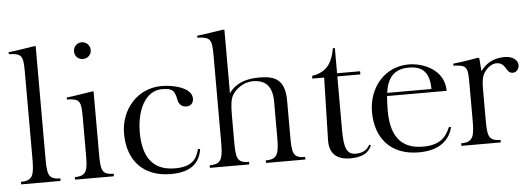

<svg xmlns="http://www.w3.org/2000/svg" viewBox="-47 -824 2687 972"><g transform="rotate(-5 1296.0 -338.5)"><path d="M94 -133V-565C94 -648 87 -660 21 -662V-672C46 -674 151 -691 151 -691H160V-133C160 -40 162 -13 226 -13V0H26V-13C90 -13 94 -45 94 -133Z M366 -133V-311C366 -394 360 -406 294 -408V-418C319 -420 422 -437 422 -437H432V-133C432 -40 433 -13 497 -13V0H300V-13C364 -13 366 -45 366 -133ZM351 -647C351 -671 369 -690 393 -690C417 -690 436 -671 436 -647C436 -623 417 -605 393 -605C369 -605 351 -623 351 -647Z M777 -434C834 -434 930 -414 930 -357C930 -335 916 -320 894 -320C872 -320 856 -334 852 -354C842 -405 833 -418 777 -418C695 -418 647 -325 647 -210C647 -95 688 -13 809 -13C897 -13 920 -51 933 -100H944C935 -37 897 14 786 14C641 14 567 -79 567 -210C567 -331 652 -434 777 -434Z M1053 -133V-565C1053 -648 1045 -660 979 -662V-672C1004 -674 1110 -691 1110 -691H1119V-368C1147 -407 1193 -434 1271 -434C1346 -434 1404 -419 1404 -304V-133C1404 -40 1406 -13 1470 -13V0H1270V-13C1334 -13 1338 -45 1338 -133V-304C1338 -389 1300 -418 1239 -418C1193 -418 1155 -389 1136 -360C1122 -338 1119 -304 1119 -254V-133C1119 -40 1121 -13 1185 -13V0H985V-13C1049 -13 1053 -45 1053 -133Z M1601 -405 1593 -88C1591 -17 1632 14 1697 14C1789 14 1799 -31 1807 -42L1799 -47C1792 -35 1776 -7 1728 -7C1681 -7 1668 -41 1668 -134V-405H1785V-421H1668V-549H1658C1647 -490 1626 -431 1541 -419V-405Z M2031 0ZM2213 -284H1910C1908 -261 1907 -235 1907 -209C1907 -94 1948 -13 2069 -13C2156 -13 2187 -50 2208 -100H2219C2205 -37 2154 14 2046 14C1901 14 1827 -79 1827 -210C1827 -331 1908 -434 2033 -434C2103 -434 2213 -394 2213 -284ZM2033 -418C1953 -418 1922 -371 1912 -300H2137C2137 -380 2105 -418 2033 -418Z M2392 -434 2397 -368C2422 -401 2457 -429 2520 -429C2563 -429 2587 -406 2587 -382C2587 -365 2575 -346 2555 -346C2517 -346 2528 -401 2475 -401C2454 -401 2428 -385 2411 -356C2399 -336 2397 -306 2397 -279V-133C2397 -40 2399 -13 2463 -13V0H2263V-13C2327 -13 2331 -45 2331 -133V-307C2331 -395 2328 -405 2258 -408V-418C2320 -425 2385 -437 2385 -437Z"/></g></svg>

Font: Open Baskerville 0.0.53
Style: Normal
Weight: 400
Designer: Isaac Moore, James Puckett, Rob Mientjes
Foundry: The Open Baskerville Project
Version: 0.0.53 (g939f078)